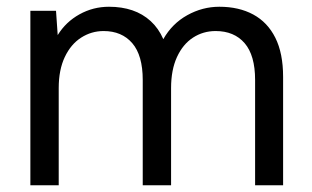

<svg xmlns="http://www.w3.org/2000/svg" viewBox="-20 -549 924 569"><path d="M70 0V-517H146L151 -445Q175 -484 215.5 -506.5Q256 -529 303 -529Q341 -529 372 -518.5Q403 -508 426.5 -486.5Q450 -465 464 -433Q490 -479 535 -504Q580 -529 630 -529Q688 -529 730.5 -506Q773 -483 796 -437Q819 -391 819 -321V0H736V-312Q736 -385 705 -421Q674 -457 619 -457Q582 -457 552 -437.5Q522 -418 504.5 -380Q487 -342 487 -288V0H403V-312Q403 -385 372 -421Q341 -457 287 -457Q251 -457 220.5 -437.5Q190 -418 172 -380Q154 -342 154 -288V0Z"/></svg>

Font: DM Sans 11pt
Style: Regular
Weight: 400
Version: Version 4.004;gftools[0.9.30]